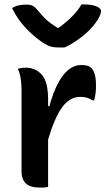

<svg xmlns="http://www.w3.org/2000/svg" viewBox="-20 -850 490 874"><path d="M274 -634H246Q223 -634 206.5 -639.5Q190 -645 162 -665Q127 -690 93 -727Q59 -764 35 -813Q49 -822 64.5 -825.5Q80 -829 101 -829Q120 -829 131 -822.5Q142 -816 158 -796Q172 -778 191 -760.5Q210 -743 242 -723H247Q286 -752 311.5 -778.5Q337 -805 351 -830H357Q398 -830 419 -821Q440 -812 440 -800Q440 -792 434.5 -778.5Q429 -765 415 -746Q391 -712 350.5 -681Q310 -650 274 -634ZM199 1Q189 3 181 3.5Q173 4 165 4Q116 4 97 -15.5Q78 -35 78 -68V-441Q78 -469 74 -493.5Q70 -518 61 -537Q70 -539 79 -540.5Q88 -542 97 -542Q141 -542 170 -510.5Q199 -479 199 -395V-367H205Q229 -456 265.5 -505Q302 -554 350 -554Q366 -554 377 -551Q388 -548 396 -540Q406 -530 411.5 -511Q417 -492 417 -459Q417 -442 415 -425Q413 -408 408 -393H402Q389 -401 376.5 -405Q364 -409 345 -409Q298 -409 263.5 -362.5Q229 -316 199 -215Z"/></svg>

Font: Recursive Sn Csl St SmB
Style: Regular
Weight: 600
Version: Version 1.079;hotconv 1.0.112;makeotfexe 2.5.65598; ttfautoh